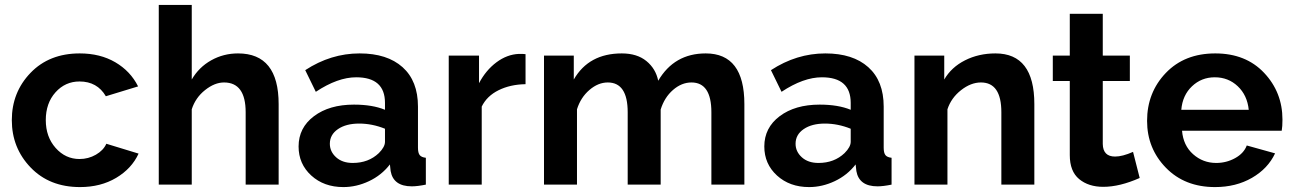

<svg xmlns="http://www.w3.org/2000/svg" viewBox="-20 -750 5251 780"><path d="M305 10Q181 10 104.5 -69.5Q28 -149 28 -262Q28 -375 104 -454Q180 -533 304 -533Q387 -533 448.5 -497Q510 -461 541 -399L410 -359Q375 -419 303 -419Q245 -419 205.5 -375Q166 -331 166 -262Q166 -194 206 -149Q246 -104 303 -104Q339 -104 369.5 -121.5Q400 -139 412 -166L543 -126Q515 -65 452 -27.5Q389 10 305 10Z M1112 0H978V-294Q978 -415 890 -415Q852 -415 813 -384Q774 -353 759 -306V0H625V-730H759V-427Q788 -477 838 -505Q888 -533 947 -533Q1112 -533 1112 -327Z M1193 -155Q1193 -231 1255.5 -278Q1318 -325 1418 -325Q1493 -325 1544 -304V-332Q1544 -436 1427 -436Q1352 -436 1263 -377L1220 -465Q1324 -533 1441 -533Q1553 -533 1615.5 -477Q1678 -421 1678 -317V-150Q1678 -129 1685 -120Q1692 -111 1710 -109V0Q1676 7 1653 7Q1578 7 1567 -55L1564 -82Q1530 -38 1479 -14Q1428 10 1375 10Q1296 10 1244.5 -37Q1193 -84 1193 -155ZM1519 -128Q1544 -153 1544 -174V-227Q1492 -248 1439 -248Q1386 -248 1353 -225.5Q1320 -203 1320 -166Q1320 -134 1345.5 -111Q1371 -88 1413 -88Q1477 -88 1519 -128Z M2115 -408Q2053 -407 2005.5 -383.5Q1958 -360 1937 -317V0H1803V-524H1926V-412Q1954 -465 1997 -497Q2040 -529 2088 -531Q2109 -531 2115 -530Z M3004 0H2870V-294Q2870 -415 2789 -415Q2749 -415 2714 -384.5Q2679 -354 2664 -305V0H2530V-294Q2530 -415 2449 -415Q2410 -415 2374.5 -384.5Q2339 -354 2324 -306V0H2190V-524H2311V-427Q2372 -533 2506 -533Q2568 -533 2606 -502Q2644 -471 2654 -422Q2719 -533 2847 -533Q3004 -533 3004 -327Z M3085 -155Q3085 -231 3147.5 -278Q3210 -325 3310 -325Q3385 -325 3436 -304V-332Q3436 -436 3319 -436Q3244 -436 3155 -377L3112 -465Q3216 -533 3333 -533Q3445 -533 3507.5 -477Q3570 -421 3570 -317V-150Q3570 -129 3577 -120Q3584 -111 3602 -109V0Q3568 7 3545 7Q3470 7 3459 -55L3456 -82Q3422 -38 3371 -14Q3320 10 3267 10Q3188 10 3136.5 -37Q3085 -84 3085 -155ZM3411 -128Q3436 -153 3436 -174V-227Q3384 -248 3331 -248Q3278 -248 3245 -225.5Q3212 -203 3212 -166Q3212 -134 3237.5 -111Q3263 -88 3305 -88Q3369 -88 3411 -128Z M4182 0H4048V-294Q4048 -415 3965 -415Q3924 -415 3884 -383.5Q3844 -352 3829 -306V0H3695V-524H3816V-427Q3845 -477 3900.5 -505Q3956 -533 4024 -533Q4182 -533 4182 -327Z M4610 -27Q4529 9 4462 9Q4402 9 4364 -22.5Q4326 -54 4326 -120V-421H4257V-524H4326V-694H4460V-524H4570V-421H4460V-165Q4461 -114 4510 -114Q4540 -114 4583 -133Z M4916 10Q4793 10 4716.5 -68.5Q4640 -147 4640 -259Q4640 -374 4716 -453.5Q4792 -533 4917 -533Q5041 -533 5115.5 -454Q5190 -375 5190 -264Q5190 -236 5187 -219H4782Q4787 -159 4827 -123.5Q4867 -88 4921 -88Q4962 -88 4997.5 -107.5Q5033 -127 5045 -159L5160 -127Q5131 -65 5066 -27.5Q5001 10 4916 10ZM4779 -304H5053Q5047 -363 5008.5 -399.5Q4970 -436 4915 -436Q4861 -436 4822.5 -399.5Q4784 -363 4779 -304Z"/></svg>

Font: Raleway-v4020
Style: Bold
Weight: 700
Designer: Matt McInerney, Pablo Impallari, Rodrigo Fuenzalida
Foundry: Matt McInerney, Pablo Impallari, Rodrigo Fuenzalida
Version: Version 4.020;PS 004.020;hotconv 1.0.88;makeotf.lib2.5.64775